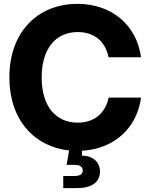

<svg xmlns="http://www.w3.org/2000/svg" viewBox="-20 -759 767 981"><path d="M303.2 202.1H373.5C447.3 202.1 490.7 172.9 490.7 117.2C490.7 70.8 457.5 37.1 398.9 36.1V11.2C561.5 2 679.2 -102.5 700.7 -260.3H535.2C518.1 -179.2 460 -132.3 377.9 -132.3C260.7 -132.3 192.9 -220.7 192.9 -363.3C192.9 -506.3 260.7 -595.2 377.9 -595.2C460.4 -595.2 519 -547.9 534.7 -466.3H700.7C678.2 -631.3 550.3 -739.3 375.5 -739.3C175.8 -739.3 27.8 -598.6 27.8 -363.3C27.8 -146.5 155.3 -9.3 333 9.8L320.3 83.5H360.8C388.7 83.5 402.8 93.3 402.8 111.8C402.8 130.9 388.7 140.1 360.8 140.1H303.2Z"/></svg>

Font: Raveo Display
Style: Bold
Weight: 700
Designer: Jakub Foglar, Rasmus Andersson (Inter)
Foundry: Jakubfoglar.com
Version: Version 1.100;Glyphs 3.2.3 (3260)